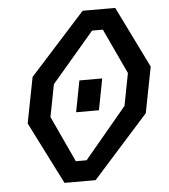

<svg xmlns="http://www.w3.org/2000/svg" viewBox="-52 -777 725 825"><g transform="rotate(-5 310.0 -365.0)"><path d="M269 -298H367.5L393.5 -433H295ZM57.5 -268 193 0H327L567 -268L605.5 -465.5L475.5 -730H335L96 -465.5ZM157.5 -287 184.5 -426.5 368 -641.5H414.5L505.5 -446.5L478.5 -307L296 -88.5H249.5Z"/></g></svg>

Font: Monaspace Krypton
Style: Italic
Weight: 400
Italic angle: -11°
Designer: Riley Cran & the Lettermatic Team
Foundry: Lettermatic
Version: Version 1.101 (Monaspace Krypton)